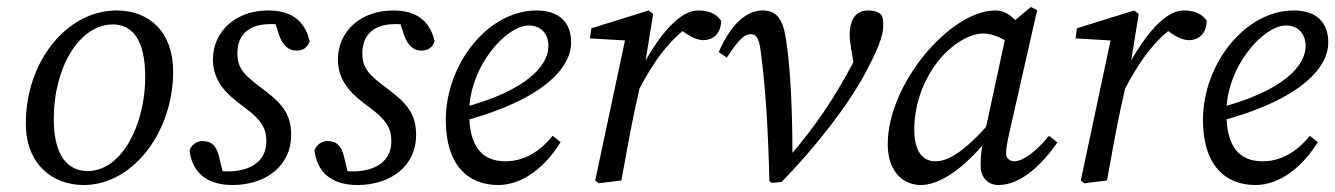

<svg xmlns="http://www.w3.org/2000/svg" viewBox="-20 -517 3825 550"><path d="M220 13C360 13 476 -138 476 -312C476 -425 408 -487 314 -487C173 -487 54 -343 54 -163C54 -49 128 13 220 13ZM231 -27C175 -27 134 -70 134 -176C134 -325 208 -447 303 -447C358 -447 396 -405 396 -296C396 -162 330 -27 231 -27Z M624 -1 607 -70C600 -97 588 -113 560 -113C544 -113 528 -102 523 -86C530 -26 569 13 646 13C746 13 814 -46 814 -129C814 -187 793 -217 733 -262C676 -304 660 -323 660 -365C660 -411 686 -448 755 -448C771 -448 781 -446 791 -443L761 -474L779 -418C789 -388 806 -372 829 -372C847 -372 861 -380 867 -399C852 -464 807 -487 748 -487C653 -487 590 -425 590 -347C590 -284 628 -248 678 -211C735 -170 743 -144 743 -111C743 -59 702 -26 632 -26C615 -26 607 -28 586 -35L624 -1Z M982 -1 965 -70C958 -97 946 -113 918 -113C902 -113 886 -102 881 -86C888 -26 927 13 1004 13C1104 13 1172 -46 1172 -129C1172 -187 1151 -217 1091 -262C1034 -304 1018 -323 1018 -365C1018 -411 1044 -448 1113 -448C1129 -448 1139 -446 1149 -443L1119 -474L1137 -418C1147 -388 1164 -372 1187 -372C1205 -372 1219 -380 1225 -399C1210 -464 1165 -487 1106 -487C1011 -487 948 -425 948 -347C948 -284 986 -248 1036 -211C1093 -170 1101 -144 1101 -111C1101 -59 1060 -26 990 -26C973 -26 965 -28 944 -35L982 -1Z M1407 13C1480 13 1544 -42 1586 -110L1563 -128C1536 -94 1491 -55 1428 -55C1363 -55 1324 -94 1324 -194C1324 -327 1430 -444 1495 -444C1528 -444 1551 -422 1551 -385C1551 -328 1486 -255 1299 -207L1303 -169C1550 -235 1616 -330 1616 -395C1616 -454 1581 -487 1517 -487C1378 -487 1257 -334 1257 -173C1257 -45 1320 13 1407 13Z M1808 -256C1852 -341 1899 -406 1961 -447L1911 -450L1923 -439C1945 -418 1973 -402 1994 -402C2027 -402 2045 -425 2046 -457C2032 -479 2008 -487 1980 -487C1917 -487 1852 -391 1808 -304V-256ZM1685 0 1695 8 1760 0C1773 -71 1785 -140 1800 -210L1822 -308L1827 -329L1851 -477L1838 -487L1674 -436L1670 -407L1790 -400L1773 -414L1685 0Z M2184 2 2191 7 2219 4C2321 -100 2413 -221 2460 -310C2508 -400 2510 -426 2510 -446C2510 -462 2509 -468 2505 -474C2499 -481 2486 -487 2467 -487C2435 -487 2414 -466 2414 -416C2414 -406 2416 -391 2418 -378L2430 -308L2438 -368C2432 -356 2427 -344 2421 -332C2369 -235 2316 -155 2239 -66L2250 -65C2250 -186 2246 -314 2231 -408C2222 -463 2205 -487 2164 -487C2117 -487 2073 -446 2039 -368L2062 -352C2097 -405 2112 -419 2130 -419C2144 -419 2154 -412 2159 -371C2173 -266 2180 -156 2184 2Z M2618 13C2689 13 2778 -67 2848 -171L2839 -193C2751 -88 2701 -55 2659 -55C2623 -55 2599 -84 2599 -145C2599 -234 2637 -312 2685 -362C2722 -400 2764 -421 2796 -421C2831 -421 2865 -400 2890 -379L2926 -404C2900 -450 2874 -487 2831 -487C2703 -487 2523 -278 2523 -104C2523 -22 2570 13 2618 13ZM2840 13C2907 13 2969 -51 3009 -109L2985 -128C2950 -85 2911 -55 2886 -55C2873 -55 2862 -63 2862 -77C2862 -89 2865 -110 2871 -135L2951 -488L2933 -497L2867 -442L2799 -127C2792 -94 2789 -73 2789 -44C2789 -5 2813 13 2840 13Z M3199 -256C3243 -341 3290 -406 3352 -447L3302 -450L3314 -439C3336 -418 3364 -402 3385 -402C3418 -402 3436 -425 3437 -457C3423 -479 3399 -487 3371 -487C3308 -487 3243 -391 3199 -304V-256ZM3076 0 3086 8 3151 0C3164 -71 3176 -140 3191 -210L3213 -308L3218 -329L3242 -477L3229 -487L3065 -436L3061 -407L3181 -400L3164 -414L3076 0Z M3576 13C3649 13 3713 -42 3755 -110L3732 -128C3705 -94 3660 -55 3597 -55C3532 -55 3493 -94 3493 -194C3493 -327 3599 -444 3664 -444C3697 -444 3720 -422 3720 -385C3720 -328 3655 -255 3468 -207L3472 -169C3719 -235 3785 -330 3785 -395C3785 -454 3750 -487 3686 -487C3547 -487 3426 -334 3426 -173C3426 -45 3489 13 3576 13Z"/></svg>

Font: Source Serif Variable
Style: Italic
Weight: 389
Italic angle: -12°
Designer: Frank Grießhammer
Foundry: Adobe Systems Incorporated
Version: Version 3.001;hotconv 1.0.111;makeotfexe 2.5.65597